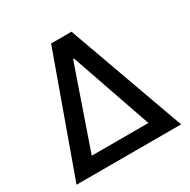

<svg xmlns="http://www.w3.org/2000/svg" viewBox="-162 -881 1024 1034"><g transform="rotate(-30 350.0 -363.5)"><path d="M24.9 0 286.6 -727.3H413.4L675.1 0ZM174 -94.5H526.3L353 -595.2H347.3Z"/></g></svg>

Font: Inter Zeller Medium
Style: Regular
Weight: 500
Designer: Rasmus Andersson; Joe Bland
Foundry: zeller
Version: Version 3.015;git-dec3a8cb1